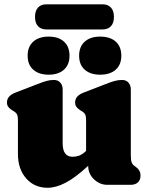

<svg xmlns="http://www.w3.org/2000/svg" viewBox="-20 -876 715 910"><path d="M65 -146V-305Q65 -327.5 59.5 -335.8Q54 -344 45 -349L38 -353Q27 -360 20 -368.5Q13 -377 13 -391Q13 -421.5 53 -437L159 -478Q184.5 -488 201 -492.5Q217.5 -497 236 -497Q255 -497 266 -484.2Q277 -471.5 277 -452V-197Q277 -133 324 -133Q339 -133 353.8 -138Q368.5 -143 384 -157L388 -161V-305Q388 -327.5 382.5 -335.8Q377 -344 368 -349L361 -353Q350 -360 343 -368.5Q336 -377 336 -391Q336 -421.5 376 -437L482 -478Q507.5 -488 524 -492.5Q540.5 -497 559 -497Q578 -497 589 -484.2Q600 -471.5 600 -452V-142Q600 -116.5 603.8 -107Q607.5 -97.5 614 -92L621 -87Q633 -79 639.5 -68.5Q646 -58 646 -43Q646 -23 633.5 -11.5Q621 0 599 0H489Q453 0 425.5 -26.2Q398 -52.5 398 -90Q336.5 -33.5 290.8 -9.8Q245 14 206 14Q143 14 104 -30.5Q65 -75 65 -146ZM210.5 -522Q164.5 -522 137.8 -545.5Q111 -569 111 -612Q111 -655 137.8 -678.8Q164.5 -702.5 210.5 -702.5Q257 -702.5 283.2 -678.8Q309.5 -655 309.5 -612Q309.5 -569.5 283.2 -545.8Q257 -522 210.5 -522ZM454.5 -522Q408.5 -522 381.8 -545.5Q355 -569 355 -612Q355 -655 381.8 -678.8Q408.5 -702.5 454.5 -702.5Q502 -702.5 528.5 -678.8Q555 -655 555 -612Q555 -569.5 528.5 -545.8Q502 -522 454.5 -522ZM146 -795.5Q146 -825 160.2 -840.2Q174.5 -855.5 199 -855.5H467Q491.5 -855.5 505.8 -840.2Q520 -825 520 -796Q520 -767 505.8 -751.8Q491.5 -736.5 467 -736.5H199Q174.5 -736.5 160.2 -751.8Q146 -767 146 -795.5Z"/></svg>

Font: Fraunces 9pt S100 Black
Style: Regular
Weight: 900
Version: Version 1.000; ttfautohint (v1.8.3)